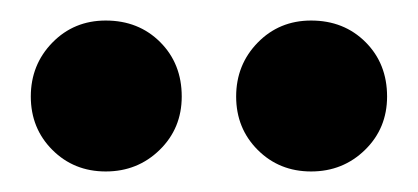

<svg xmlns="http://www.w3.org/2000/svg" viewBox="-20 -787 407 187"><path d="M83 -620Q52 -620 31 -641Q10 -662 10 -693Q10 -724 31 -745.5Q52 -767 83 -767Q115 -767 136 -746Q157 -725 157 -693Q157 -662 135.5 -641Q114 -620 83 -620ZM283 -620Q252 -620 231 -641Q210 -662 210 -693Q210 -724 231 -745.5Q252 -767 283 -767Q315 -767 336 -746Q357 -725 357 -693Q357 -662 335.5 -641Q314 -620 283 -620Z"/></svg>

Font: MSTAGE
Style: Bold
Weight: 700
Designer: Ninad Kale (Devanagari), Jonny Pinhorn (Latin)
Foundry: Indian Type Foundry
Version: 4.004